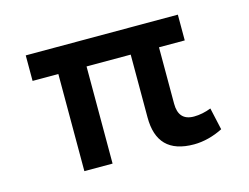

<svg xmlns="http://www.w3.org/2000/svg" viewBox="-76 -623 981 756"><g transform="rotate(-15 414.0 -245.0)"><path d="M700 -395V-500H80V-396H185V0H300V-396H480V-140C480 -41 528 10 630 10C669 10 711 -1 748 -20L728 -110C705 -101 681 -96 658 -96C615 -96 595 -120 595 -165V-395Z"/></g></svg>

Font: Gully Medium
Style: Regular
Weight: 500
Designer: jaikishan Patel
Foundry: MagicType
Version: Version 1.000;Glyphs 3.2 (3242)